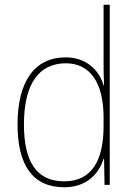

<svg xmlns="http://www.w3.org/2000/svg" viewBox="-20 -780 565 810"><path d="M251 10C347 10 397 -48 417 -110H419L421 0H443V-760H417V-526C417 -491 417 -457 419 -420H417C399 -482 346 -538 257 -538C127 -538 54 -438 54 -255C54 -83 118 10 251 10ZM251 -15C134 -15 81 -98 81 -255C81 -426 144 -513 258 -513C362 -513 417 -428 417 -284V-248C417 -103 367 -15 251 -15Z"/></svg>

Font: Noto Sans Gurmukhi SemiCondensed Thin
Style: Regular
Weight: 100
Width: 4
Designer: Jelle Bosma - Monotype Design Team
Foundry: Monotype Imaging Inc.
Version: Version 2.004